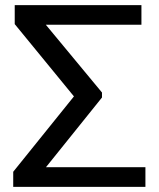

<svg xmlns="http://www.w3.org/2000/svg" viewBox="-20 -731 621 751"><path d="M31.7 0H548.8V-77.1H145.5L150.9 -65.9L378.9 -349.6V-369.1L149.9 -645.5L144.5 -634.3H533.2V-710.9H37.6V-636.7L278.3 -342.8V-365.2L31.7 -59.1Z"/></svg>

Font: Roboto Flex
Style: wght 400 wdth 100 opsz 14.0 GRAD 0.00 slnt 0.00 XTRA 468 XOPQ 96 YOPQ 79 YTLC 514 YTUC 712 YTAS 750 YTDE -203.00 YTFI 738
Weight: 400
Designer: Berlow after Robertson
Foundry: Google
Version: Version 3.100